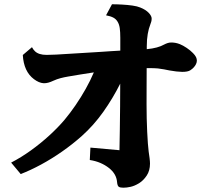

<svg xmlns="http://www.w3.org/2000/svg" viewBox="-20 -833 980 900"><path d="M504.9 -813Q527.8 -813 553.2 -811.5Q578.6 -810.1 601.1 -806.9Q623.5 -803.7 637.2 -797.9Q663.1 -787.6 677 -772.9Q690.9 -758.3 690.9 -746.1Q690.9 -737.8 689 -731.2Q687 -724.6 684.1 -716.8Q677.2 -699.7 672.6 -674.1Q668 -648.4 668 -615.2V-602.5Q694.8 -605 715.1 -610.6Q735.4 -616.2 749 -624Q757.3 -628.4 765.6 -631.1Q773.9 -633.8 783.2 -633.8Q792 -633.8 802 -632.1Q812 -630.4 823.2 -626Q837.9 -620.1 855.2 -608.4Q872.6 -596.7 884.8 -584Q894.5 -574.2 898.7 -565.7Q902.8 -557.1 902.8 -548.8Q902.8 -541 898.9 -532.7Q895 -524.4 888.2 -517.1Q882.8 -510.7 871.6 -503.4Q860.4 -496.1 834 -496.1Q824.2 -496.1 806.6 -498Q789.1 -500 773.9 -502.9Q763.2 -505.4 749.3 -507.8Q735.4 -510.3 720.2 -512.2Q712.4 -513.2 700.7 -513.4Q689 -513.7 667.5 -513.7Q667.5 -473.1 667.2 -430.2Q667 -387.2 667 -342.8Q667 -311 667.7 -278.3Q668.5 -245.6 669.9 -215.6Q671.4 -185.5 673.1 -161.4Q674.8 -137.2 676.8 -123Q679.2 -107.4 681.2 -91.6Q683.1 -75.7 683.1 -65.9Q683.1 -33.2 667.7 -10Q652.3 13.2 631.8 25.9Q610.8 38.6 592.3 42.7Q573.7 46.9 558.1 46.9Q542.5 46.9 536.4 42.2Q530.3 37.6 528.8 21Q525.9 -18.1 490.2 -45.9Q472.7 -59.6 450.7 -69.1Q428.7 -78.6 400.9 -83L403.8 -141.1L540 -128.9Q541 -174.3 541.7 -226.3Q542.5 -278.3 543 -333.3Q543.5 -388.2 543.5 -440.9Q508.8 -371.6 463.9 -308.3Q418.9 -245.1 363.8 -195.8Q319.3 -156.2 270.3 -122.1Q221.2 -87.9 171.9 -61.3Q122.6 -34.7 77.1 -17.1L32.2 -70.8Q78.6 -94.7 124.8 -127.9Q170.9 -161.1 211.7 -198.5Q252.4 -235.8 282.2 -271Q309.1 -303.2 334.5 -340.3Q359.9 -377.4 381.8 -416.5Q403.8 -455.6 419.9 -493.7Q388.2 -488.8 357.2 -483.9Q326.2 -479 298.8 -474.1Q281.7 -471.2 264.4 -466.8Q247.1 -462.4 229 -454.1Q217.8 -448.7 206.5 -445.6Q195.3 -442.4 184.1 -442.9Q162.6 -444.3 139.2 -461.9Q91.3 -497.6 86.9 -575.2L129.9 -611.8Q135.3 -601.1 143.8 -592.8Q152.3 -584.5 166 -580.1Q179.7 -575.7 198.7 -575.7Q217.8 -575.7 243.2 -577.1Q294.9 -580.1 348.6 -583.5Q402.3 -586.9 451.2 -589.8Q475.1 -591.3 498.3 -593Q521.5 -594.7 543.9 -595.7V-655.8Q543.9 -683.1 541.3 -701.4Q538.6 -719.7 530.8 -731.9Q523.4 -744.1 510.7 -750.7Q498 -757.3 477.1 -761.2Z"/></svg>

Font: BIZ UDPMincho
Style: Bold
Weight: 700
Designer: TypeBank Co., Ltd.
Foundry: Morisawa Inc.
Version: Version 1.06